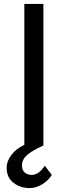

<svg xmlns="http://www.w3.org/2000/svg" viewBox="-20 -743 313 978"><path d="M131 215Q83 215 48.5 188Q14 161 14 112Q14 77 39 45Q64 13 104 -5L180 -6L197 0Q148 22 120 45Q92 68 92 99Q92 125 107 136.5Q122 148 140 148Q160 148 177 135.5Q194 123 208 101L244 148Q226 177 194.5 196Q163 215 131 215ZM104 -723H201V0H104Z"/></svg>

Font: Josefin Sans Thin
Style: Regular
Weight: 400
Version: Version 2.000